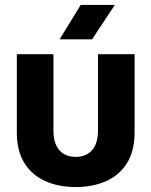

<svg xmlns="http://www.w3.org/2000/svg" viewBox="-20 -744 612 776"><path d="M286 12Q216 12 162 -12.5Q108 -37 78 -86Q48 -135 48 -209V-525H196V-216Q196 -164 220 -137Q244 -110 286 -110Q328 -110 352 -137Q376 -164 376 -216V-525H524V-209Q524 -135 494 -86Q464 -37 410 -12.5Q356 12 286 12ZM306 -724H444L352 -585H221Z"/></svg>

Font: TikTok Sans 24pt
Style: Bold
Weight: 700
Version: Version 4.000